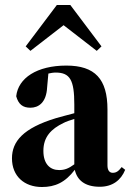

<svg xmlns="http://www.w3.org/2000/svg" viewBox="-20 -735 525 770"><path d="M380 14C431 14 465 -12 482 -54L468 -65C455 -48 446 -42 432 -42C419 -42 411 -52 411 -72V-296C411 -418 361 -472 246 -472C128 -472 53 -422 45 -349C54 -317 71 -303 102 -303C134 -303 166 -323 169 -385L174 -440C183 -442 193 -444 203 -444C261 -444 278 -414 278 -316V-281C250 -274 223 -266 204 -261C73 -221 28 -168 28 -100C28 -28 78 15 148 15C201 15 241 -3 280 -54C289 -13 320 14 380 14ZM368 -531 387 -549 262 -715H208L83 -549L102 -531L235 -634ZM154 -130C154 -186 185 -218 235 -242C244 -247 259 -252 278 -258V-76C255 -59 239 -53 217 -53C181 -53 154 -77 154 -130Z"/></svg>

Font: Source Serif 4 Display
Style: Bold
Weight: 700
Designer: Frank Grießhammer
Foundry: Adobe Systems Incorporated
Version: Version 4.004;hotconv 1.0.117;makeotfexe 2.5.65602